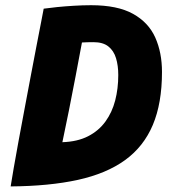

<svg xmlns="http://www.w3.org/2000/svg" viewBox="-20 -682 639 719"><path d="M19.9 16.1Q23.5 -7.4 31.2 -51.8Q38.9 -96.1 49.4 -153.4Q59.9 -210.6 71.8 -273.4Q83.6 -336.1 95.2 -397.5Q106.8 -458.9 116.9 -511.2Q127.1 -563.6 134.2 -600.3Q141.2 -637 143.6 -649.5Q163.8 -652.4 193.1 -655.4Q222.4 -658.4 255.8 -660.4Q289.2 -662.5 321.2 -662.5Q420.1 -662.5 478.1 -630.2Q536.1 -598 561.4 -541.6Q586.6 -485.1 586.6 -412.4Q586.6 -295.6 552.3 -214.2Q518 -132.9 448.2 -82.4Q378.4 -31.9 271.6 -8.4Q164.9 15 19.9 16.1ZM213.6 -149.5Q270.1 -151.4 309.9 -171.8Q349.6 -192.1 374.8 -226.8Q399.9 -261.4 411.4 -305.9Q422.9 -350.5 422.9 -400.9Q422.9 -436.4 414.5 -464.1Q406.1 -491.9 385.9 -508Q365.8 -524.1 329.8 -524.1Q320.5 -524.1 307.7 -523.8Q294.9 -523.5 286.9 -522.9Q275.4 -460.6 263.1 -396.6Q250.9 -332.5 238.4 -269.9Q226 -207.4 213.6 -149.5Z"/></svg>

Font: Grandstander Thin
Style: Italic
Weight: 100
Italic angle: -15°
Designer: Tyler Finck
Foundry: Etcetera Type Co
Version: Version 1.200